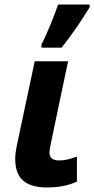

<svg xmlns="http://www.w3.org/2000/svg" viewBox="-20 -816 415 846"><path d="M189 10C244 10 288 -1 319 -16V-126C288 -115 267 -109 240 -109C212 -109 198 -121 198 -144C198 -152 200 -165 204 -184L280 -546H133L58 -193C49 -152 47 -132 47 -116C47 -21 102 10 189 10ZM251 -606C302 -669 343 -732 375 -784V-796H236C219 -746 187 -666 163 -621V-606Z"/></svg>

Font: BC Sans
Style: Bold Italic
Weight: 700
Italic angle: -12°
Designer: Monotype Design Team
Province of B.C.
Foundry: Monotype Imaging Inc.
Version: Version 2.000;GOOG;noto-source:20170915:90ef993387c0